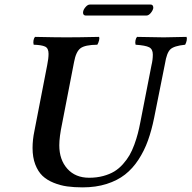

<svg xmlns="http://www.w3.org/2000/svg" viewBox="-20 -808 836 838"><path d="M122.1 -162.1Q122.1 -197.8 129.9 -234.9L186 -523.9Q191.9 -552.7 191.9 -573.2Q191.9 -597.7 176.8 -604.7Q161.6 -611.8 127 -612.8Q124.5 -621.6 126.2 -631.6Q127.9 -641.6 132.8 -647Q224.6 -645 270 -645Q322.3 -645 412.1 -647Q415 -642.1 412.4 -631.6Q409.7 -621.1 404.8 -612.8Q351.1 -612.3 331.3 -597.4Q311.5 -582.5 303.2 -537.1L251 -268.1Q238.8 -210.4 238.8 -173.8Q238.8 -110.8 273.9 -71.5Q309.1 -32.2 369.1 -32.2Q402.3 -32.2 430.4 -39.8Q458.5 -47.4 479 -59.8Q499.5 -72.3 516.6 -91.6Q533.7 -110.8 545.2 -130.6Q556.6 -150.4 566.2 -176.5Q575.7 -202.6 581.5 -225.1Q587.4 -247.6 592.8 -275.9L641.1 -522.9Q647 -546.9 647 -569.8Q647 -593.3 631.1 -601.6Q615.2 -609.9 571.8 -612.8Q569.3 -621.6 571.3 -631.6Q573.2 -641.6 578.1 -647Q671.9 -645 694.8 -645Q711.9 -645 793.9 -647Q796.9 -640.6 794.7 -630.6Q792.5 -620.6 788.1 -612.8Q739.3 -607.9 723.4 -592.5Q707.5 -577.1 700.2 -530.8L652.8 -293.9Q641.6 -238.8 625.7 -194.6Q609.9 -150.4 584.5 -111.3Q559.1 -72.3 525.6 -46.1Q492.2 -20 445.3 -5.1Q398.4 9.8 340.8 9.8Q303.2 9.8 273.2 5.6Q243.2 1.5 214.1 -10.3Q185.1 -22 165.5 -40.5Q146 -59.1 134 -90.1Q122.1 -121.1 122.1 -162.1ZM619.1 -740.2H355Q347.2 -740.2 344.2 -745.4Q341.3 -750.5 342.8 -756.8Q344.2 -766.6 353.5 -777.3Q362.8 -788.1 372.1 -788.1H637.2Q644 -788.1 647 -783Q649.9 -777.8 648.9 -772Q646.5 -761.2 637.5 -750.7Q628.4 -740.2 619.1 -740.2Z"/></svg>

Font: Common Serif SemiBold
Style: Italic
Weight: 600
Italic angle: -12°
Designer: Philipp H. Poll, Khaled Hosny
Foundry: Stefan Peev, Context Ltd.
Version: Version 1.026